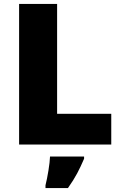

<svg xmlns="http://www.w3.org/2000/svg" viewBox="-20 -734 622 975"><path d="M77 0V-714H270V-156H545V0ZM407 72Q390 112 372 146Q354 180 325 221H211V207Q219 175 226 132Q233 89 234 61H407Z"/></svg>

Font: Noto Sans Cherokee Black
Style: Regular
Weight: 900
Designer: Monotype Design Team
Foundry: Monotype Imaging Inc.
Version: Version 2.001; ttfautohint (v1.8.4.7-5d5b)